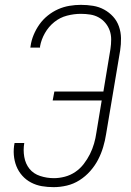

<svg xmlns="http://www.w3.org/2000/svg" viewBox="-20 -763 540 791"><path d="M201 8Q176 8 152.5 4Q129 0 108 -11Q87 -22 71.5 -39.5Q56 -57 47.5 -78.5Q39 -100 37 -124.5Q35 -149 40 -174H80Q75 -145 80 -116.5Q85 -88 101.5 -67.5Q118 -47 145.5 -38Q173 -29 202 -29Q224 -29 247 -35Q270 -41 290 -54.5Q310 -68 325 -87.5Q340 -107 350.5 -128Q361 -149 367.5 -171.5Q374 -194 377 -216L399 -349H197L204 -386H406L435 -561Q438 -581 438 -600.5Q438 -620 432 -637Q426 -654 414.5 -668Q403 -682 387 -691Q371 -700 352 -703Q333 -706 313 -706Q285 -706 256 -698.5Q227 -691 203.5 -672Q180 -653 165 -626.5Q150 -600 145 -572V-567H105L106 -573Q109 -596 118.5 -619Q128 -642 142.5 -662.5Q157 -683 177 -699Q197 -715 219.5 -725Q242 -735 266 -739Q290 -743 313 -743Q339 -743 363.5 -739Q388 -735 409 -723.5Q430 -712 446 -694.5Q462 -677 470 -654Q478 -631 478.5 -606Q479 -581 475 -555L417 -210Q413 -184 405 -157Q397 -130 384 -105Q371 -80 351.5 -58Q332 -36 307.5 -20.5Q283 -5 255.5 1.5Q228 8 201 8Z"/></svg>

Font: Iosevka Curly Extralight
Style: Italic
Weight: 200
Italic angle: -9°
Monospace: yes
Designer: Belleve Invis
Foundry: Belleve Invis
Version: Version 22.1.2; ttfautohint (v1.8.4)